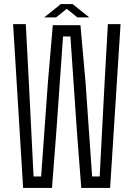

<svg xmlns="http://www.w3.org/2000/svg" viewBox="-20 -918 653 938"><path d="M93 0 44 -800H106L121 -515L144 -56H181L214 -515L238 -795H373L398 -515L430 -56H467L491 -515L507 -800H569L518 0H377L356 -272L324 -740H288L255 -272L234 0ZM196 -833 277 -898H335L416 -833H358L306 -875L254 -833Z"/></svg>

Font: Big Shoulders Text Light
Style: Regular
Weight: 300
Designer: Patric King
Foundry: XO Type Co
Version: Version 1.000; ttfautohint (v1.8.2)